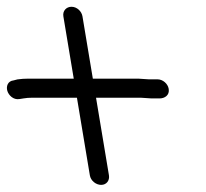

<svg xmlns="http://www.w3.org/2000/svg" viewBox="-42 -570 594 553"><path d="M163.9 -550.5C149 -550.5 137.9 -538.6 140.5 -523L170.4 -343.5H40.2C29 -343.5 18.6 -342.8 8.8 -341.4L8.2 -341.3L-2.6 -338.5C-20.1 -336.7 -24.6 -320.9 -20.9 -308.4C-17.3 -296 -3.6 -281.6 14 -284.7L26.7 -286.7C33.9 -287.9 41.3 -288.5 49.4 -288.5H179.6L216.8 -65C219.4 -49.4 234.4 -37.5 249.4 -37.5C265.1 -37.5 274.2 -50.6 271.8 -65L234.6 -288.5H364.2L394.6 -286.5H417.5C432 -286.5 447 -295.4 443.9 -314C441.4 -329 426.9 -341.5 411.8 -341.5H386.7L355.9 -343.5H225.4L195.5 -523C193.1 -537.4 179.7 -550.5 163.9 -550.5Z"/></svg>

Font: MewTooHand
Style: BdCondLta
Weight: 400
Designer: Mew Too, Robert Jablonski
Version: Version 0.77